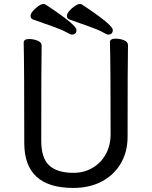

<svg xmlns="http://www.w3.org/2000/svg" viewBox="-20 -906 750 950"><path d="M335 -734.9Q328.1 -734.9 307.6 -746.8Q287.1 -758.8 239.7 -775.4Q192.4 -792 142.1 -810.1Q131.3 -814.9 131.3 -828.1Q131.3 -837.9 143.3 -852.1Q155.3 -866.2 170.2 -876.2Q185.1 -886.2 194.3 -886.2Q201.2 -886.2 205.1 -883.8Q358.4 -783.2 358.4 -757.8Q358.4 -734.9 335 -734.9ZM515.1 -734.9Q508.3 -734.9 487.8 -746.8Q467.3 -758.8 419.7 -775.4Q372.1 -792 322.3 -810.1Q311 -814.9 311 -828.1Q311 -837.9 323 -852.1Q335 -866.2 350.1 -876.2Q365.2 -886.2 374 -886.2Q381.3 -886.2 385.3 -883.8Q538.1 -783.2 538.1 -757.8Q538.1 -734.9 515.1 -734.9ZM342.3 23.9Q100.1 23.9 100.1 -198.2Q100.1 -585.9 97.2 -694.8Q97.2 -712.9 124 -712.9Q146 -712.9 166 -704.8Q186 -696.8 186 -680.2Q184.1 -584 184.1 -210Q184.1 -122.1 224.6 -86.4Q265.1 -50.8 342.3 -50.8Q396 -50.8 438 -75.4Q480 -100.1 503.7 -143.6Q527.3 -187 527.3 -242.2Q527.3 -595.2 523.9 -696.8Q523.9 -714.8 551.3 -714.8Q573.2 -714.8 593.3 -707Q613.3 -699.2 613.3 -682.1Q611.3 -594.2 611.3 -230Q611.3 -153.8 577.1 -96.4Q543 -39.1 482.7 -7.6Q422.4 23.9 342.3 23.9Z"/></svg>

Font: LXGW WenKai GB Screen
Style: Regular
Weight: 400
Designer: LXGW / Fontworks Inc.
Foundry: LXGW / Fontworks Inc.
Version: Version 1.321;February 19, 2024;FontCreator 14.0.0.2901 64-b